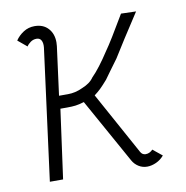

<svg xmlns="http://www.w3.org/2000/svg" viewBox="-79 -773 832 857"><g transform="rotate(-10 336.5 -344.5)"><path d="M132 -640Q117 -640 105 -631.5Q93 -623 87 -613L46 -647Q60 -668 82.5 -682.5Q105 -697 133 -697Q172 -697 194.5 -672.5Q217 -648 217 -609Q217 -598 216 -592L187 -372H228Q261 -372 293 -387Q331 -402 347 -426Q383 -462 429 -533Q455 -569 523 -685L591 -683Q525 -582 519 -572Q504 -547 491 -527.5Q478 -508 468 -491L432 -442Q414 -416 406 -406Q385 -382 372.5 -370Q360 -358 344 -346L500 -62Q508 -48 523 -48Q533 -48 541.5 -52.5Q550 -57 555 -63L597 -29Q582 -11 561 -1.5Q540 8 520 8Q499 8 481.5 -3Q464 -14 454 -32L291 -325Q268 -318 252 -316Q236 -314 213 -314H183L140 -1H80L158 -596Q160 -616 153.5 -628Q147 -640 132 -640Z"/></g></svg>

Font: Bellota
Style: Italic
Weight: 400
Italic angle: -7.5°
Designer: Kemie Guaida
Foundry: Kemie Guaida
Version: Version 4.001